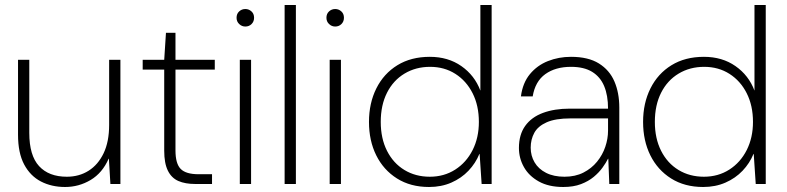

<svg xmlns="http://www.w3.org/2000/svg" viewBox="-20 -735 3143 767"><path d="M240 12Q186 12 143.5 -10Q101 -32 76.5 -78Q52 -124 52 -197V-496H97V-204Q97 -114 136 -71.5Q175 -29 247 -29Q296 -29 334 -53Q372 -77 394 -123Q416 -169 416 -236V-496H461V0H421L415 -101H414Q389 -44 342 -16Q295 12 240 12Z M760 0Q720 0 692.5 -12Q665 -24 650.5 -53.5Q636 -83 636 -133V-457H550V-496H636L643 -604H681V-496H838V-457H681V-134Q681 -81 702 -60Q723 -39 773 -39H827V0Z M938 0V-496H983V0ZM960 -629Q946 -629 935.5 -639Q925 -649 925 -664Q925 -680 935.5 -689.5Q946 -699 960 -699Q974 -699 984.5 -689.5Q995 -680 995 -664Q995 -649 985 -639Q975 -629 960 -629Z M1117 0V-715H1162V0Z M1297 0V-496H1342V0ZM1319 -629Q1305 -629 1294.5 -639Q1284 -649 1284 -664Q1284 -680 1294.5 -689.5Q1305 -699 1319 -699Q1333 -699 1343.5 -689.5Q1354 -680 1354 -664Q1354 -649 1344 -639Q1334 -629 1319 -629Z M1694 12Q1620 12 1566 -22Q1512 -56 1483 -114.5Q1454 -173 1454 -248Q1454 -323 1483.5 -382Q1513 -441 1567.5 -474.5Q1622 -508 1697 -508Q1770 -508 1823 -471Q1876 -434 1899 -373V-715H1944V0H1904L1896 -120H1895Q1880 -83 1851.5 -53Q1823 -23 1783 -5.5Q1743 12 1694 12ZM1697 -29Q1754 -29 1798.5 -57.5Q1843 -86 1868 -135.5Q1893 -185 1893 -248Q1893 -313 1868 -362.5Q1843 -412 1799 -440Q1755 -468 1698 -468Q1641 -468 1596 -441Q1551 -414 1526 -364.5Q1501 -315 1501 -248Q1501 -182 1526 -132.5Q1551 -83 1595.5 -56Q1640 -29 1697 -29Z M2230 12Q2172 12 2132.5 -10Q2093 -32 2073 -67.5Q2053 -103 2053 -144Q2053 -197 2078 -232Q2103 -267 2149 -284Q2195 -301 2256 -301H2409Q2409 -354 2393.5 -391Q2378 -428 2345.5 -448Q2313 -468 2261 -468Q2199 -468 2158.5 -439Q2118 -410 2108 -350H2061Q2068 -404 2097 -439Q2126 -474 2169 -491Q2212 -508 2261 -508Q2330 -508 2372.5 -481.5Q2415 -455 2434.5 -409.5Q2454 -364 2454 -305V0H2414L2410 -101H2409Q2401 -85 2387 -65.5Q2373 -46 2352 -28.5Q2331 -11 2301 0.5Q2271 12 2230 12ZM2235 -29Q2278 -29 2310.5 -45.5Q2343 -62 2365 -89Q2387 -116 2398 -148.5Q2409 -181 2409 -213V-262H2259Q2199 -262 2164 -246.5Q2129 -231 2114.5 -204.5Q2100 -178 2100 -145Q2100 -113 2115.5 -86.5Q2131 -60 2161.5 -44.5Q2192 -29 2235 -29Z M2789 12Q2715 12 2661 -22Q2607 -56 2578 -114.5Q2549 -173 2549 -248Q2549 -323 2578.5 -382Q2608 -441 2662.5 -474.5Q2717 -508 2792 -508Q2865 -508 2918 -471Q2971 -434 2994 -373V-715H3039V0H2999L2991 -120H2990Q2975 -83 2946.5 -53Q2918 -23 2878 -5.5Q2838 12 2789 12ZM2792 -29Q2849 -29 2893.5 -57.5Q2938 -86 2963 -135.5Q2988 -185 2988 -248Q2988 -313 2963 -362.5Q2938 -412 2894 -440Q2850 -468 2793 -468Q2736 -468 2691 -441Q2646 -414 2621 -364.5Q2596 -315 2596 -248Q2596 -182 2621 -132.5Q2646 -83 2690.5 -56Q2735 -29 2792 -29Z"/></svg>

Font: DM Sans 28pt ExtraLight
Style: Regular
Weight: 250
Version: Version 4.004;gftools[0.9.30]